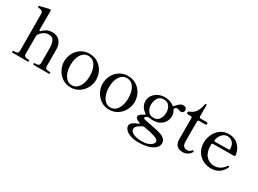

<svg xmlns="http://www.w3.org/2000/svg" viewBox="-39 -1521 3363 2500"><g transform="rotate(30 1642.5 -271.5)"><path d="M595 -26Q602 -26 602 -13Q602 0 595 0H362Q354 0 354 -13Q354 -26 362 -26H374Q403 -26 419.5 -34.5Q436 -43 436 -70V-240Q436 -289 434 -323Q430 -377 409.5 -409.5Q389 -442 337 -442Q301 -442 268 -422.5Q235 -403 210 -365Q202 -353 202 -339V-70Q202 -43 219 -34.5Q236 -26 265 -26H277Q282 -26 283.5 -23Q285 -20 285 -13Q285 -6 283.5 -3Q282 0 277 0H44Q36 0 36 -13Q36 -26 44 -26H55Q84 -26 101 -34.5Q118 -43 118 -70L116 -625Q116 -646 107 -656.5Q98 -667 85 -670.5Q72 -674 44 -677Q40 -677 37.5 -680Q35 -683 35 -686V-692Q35 -699 41 -701Q46 -703 128 -722L180 -734L186 -735Q194 -735 198.5 -729.5Q203 -724 203 -715L202 -439Q202 -422 211 -422Q218 -422 227 -431Q284 -491 359 -491Q437 -491 476 -447Q515 -403 518 -339Q519 -321 519 -268L520 -70Q520 -43 537 -34.5Q554 -26 583 -26Z M684 -239Q684 -303 713 -361Q742 -419 797 -455Q852 -491 924 -491Q997 -491 1052 -455Q1107 -419 1136.5 -361Q1166 -303 1166 -239Q1166 -178 1136.5 -119.5Q1107 -61 1051.5 -23.5Q996 14 924 14Q852 14 797.5 -23.5Q743 -61 713.5 -119.5Q684 -178 684 -239ZM1070 -239Q1070 -336 1031.5 -397.5Q993 -459 924 -459Q857 -459 818 -397.5Q779 -336 779 -239Q779 -179 796.5 -128.5Q814 -78 846.5 -48.5Q879 -19 924 -19Q992 -19 1031 -82.5Q1070 -146 1070 -239Z M1263 -239Q1263 -303 1292 -361Q1321 -419 1376 -455Q1431 -491 1503 -491Q1576 -491 1631 -455Q1686 -419 1715.5 -361Q1745 -303 1745 -239Q1745 -178 1715.5 -119.5Q1686 -61 1630.5 -23.5Q1575 14 1503 14Q1431 14 1376.5 -23.5Q1322 -61 1292.5 -119.5Q1263 -178 1263 -239ZM1649 -239Q1649 -336 1610.5 -397.5Q1572 -459 1503 -459Q1436 -459 1397 -397.5Q1358 -336 1358 -239Q1358 -179 1375.5 -128.5Q1393 -78 1425.5 -48.5Q1458 -19 1503 -19Q1571 -19 1610 -82.5Q1649 -146 1649 -239Z M2370 -474Q2370 -456 2358.5 -443Q2347 -430 2324 -430Q2314 -430 2296 -438Q2277 -445 2268 -445Q2256 -445 2238 -431Q2230 -423 2230 -415Q2230 -409 2235 -401Q2258 -366 2258 -321Q2258 -285 2240 -246Q2222 -207 2178 -179Q2134 -151 2062 -151Q2039 -151 2012 -156Q2008 -157 2001 -157Q1992 -157 1984 -153Q1970 -146 1961.5 -137.5Q1953 -129 1953 -124Q1953 -116 1966.5 -110.5Q1980 -105 2019 -98Q2061 -91 2122.5 -78Q2184 -65 2221 -54Q2266 -41 2294.5 -16Q2323 9 2323 47Q2323 97 2281.5 130Q2240 163 2178 177.5Q2116 192 2055 192Q1976 192 1924 173Q1872 154 1848 126Q1824 98 1824 71Q1824 42 1850 21.5Q1876 1 1930 -21Q1941 -25 1941 -30Q1941 -36 1928 -40Q1897 -49 1881.5 -63.5Q1866 -78 1866 -94Q1866 -111 1884.5 -127Q1903 -143 1936 -159Q1947 -165 1947 -171Q1947 -178 1937 -184Q1900 -207 1879.5 -243Q1859 -279 1859 -321Q1859 -369 1886 -408Q1913 -447 1958 -469Q2003 -491 2055 -491Q2134 -491 2189 -450Q2196 -444 2203 -444Q2212 -444 2218 -454Q2239 -482 2265 -501Q2291 -520 2319 -520Q2343 -520 2356.5 -505.5Q2370 -491 2370 -474ZM2171 -327Q2171 -380 2143 -419.5Q2115 -459 2058 -459Q1999 -459 1972 -416Q1945 -373 1945 -320Q1945 -264 1973 -223.5Q2001 -183 2059 -183Q2115 -183 2143 -226Q2171 -269 2171 -327ZM2181 17Q2123 -3 2020 -20Q2017 -21 2011 -21Q2001 -21 1993 -17Q1954 1 1928 24Q1902 47 1902 71Q1902 112 1951.5 135Q2001 158 2076 158Q2130 158 2168 144.5Q2206 131 2225 111Q2244 91 2244 72Q2244 37 2181 17Z M2489 -112V-425Q2489 -435 2483.5 -440.5Q2478 -446 2468 -446H2427Q2417 -446 2411.5 -451Q2406 -456 2406 -464Q2406 -481 2423 -487Q2473 -505 2503 -543.5Q2533 -582 2550 -664Q2554 -683 2565 -683Q2570 -683 2572.5 -677.5Q2575 -672 2575 -662V-503Q2575 -493 2580.5 -487.5Q2586 -482 2596 -482H2684Q2694 -482 2699.5 -477Q2705 -472 2705 -464Q2705 -456 2699.5 -451Q2694 -446 2684 -446H2595Q2585 -446 2579.5 -440.5Q2574 -435 2574 -425V-205L2575 -118Q2576 -78 2594.5 -57.5Q2613 -37 2641 -37Q2664 -37 2679 -44Q2694 -51 2709 -69Q2714 -75 2718 -75Q2723 -75 2727.5 -70Q2732 -65 2732 -60Q2732 -56 2730 -54Q2685 14 2610 14Q2551 14 2520 -17.5Q2489 -49 2489 -112Z M3232 -119Q3232 -116 3229 -110Q3208 -61 3158.5 -23.5Q3109 14 3034 14Q2965 14 2908.5 -17Q2852 -48 2819.5 -103.5Q2787 -159 2787 -231Q2787 -294 2814 -354.5Q2841 -415 2894 -453.5Q2947 -492 3021 -492Q3103 -492 3158.5 -441.5Q3214 -391 3230 -302V-298Q3230 -279 3210 -279L2904 -277Q2883 -277 2883 -259V-240Q2883 -144 2930.5 -90Q2978 -36 3053 -36Q3150 -36 3209 -125Q3213 -131 3218 -131Q3221 -131 3227 -127Q3232 -124 3232 -119ZM2894 -338Q2893 -336 2893 -331Q2893 -323 2898.5 -318.5Q2904 -314 2913 -314L3107 -316Q3117 -316 3122.5 -319.5Q3128 -323 3128 -329Q3126 -394 3094 -426.5Q3062 -459 3015 -459Q2976 -459 2943 -428.5Q2910 -398 2894 -338Z"/></g></svg>

Font: Shippori Mincho B1 Medium
Style: Regular
Weight: 500
Designer: FONTDASU
Foundry: FONTDASU / Google Inc. / but / Adobe
Version: Version 3.110; ttfautohint (v1.8.3)